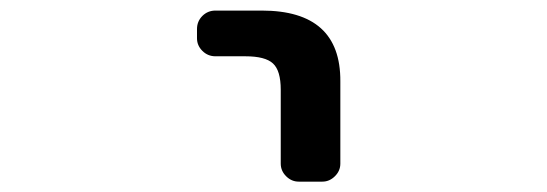

<svg xmlns="http://www.w3.org/2000/svg" viewBox="-20 -565 1040 365"><path d="M389.6 -458Q375 -458 364.7 -468.3Q354.5 -478.5 354.5 -492.2V-509.8Q354.5 -524.4 364.7 -534.7Q375 -544.9 389.6 -544.9H477.5Q627.9 -544.9 627 -410.2V-253.9Q627 -240.2 616.7 -230Q606.4 -219.7 592.8 -219.7H547.9Q534.2 -219.7 523.9 -230Q513.7 -240.2 513.7 -253.9V-394.5Q513.7 -430.7 499 -444.3Q484.4 -458 446.3 -458Z"/></svg>

Font: Gen Jyuu Gothic L Monospace Medium
Style: Regular
Weight: 500
Designer: [Source Han Sans]
Ryoko NISHIZUKA  (kana & ideographs); Paul D. Hunt (Latin, Greek & Cyrillic); Wenlong ZHANG  (bopomofo
Version: Version 1.002.20150607